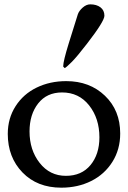

<svg xmlns="http://www.w3.org/2000/svg" viewBox="-20 -847 587 879"><path d="M393.1 -827.1Q421.9 -827.1 439.9 -813.5Q458 -799.8 458 -774.9Q458 -750 378.4 -647Q333 -587.9 308.1 -563Q284.2 -539.1 276.4 -535.2L269.5 -542V-544.4Q269.5 -566.9 294.4 -647.5Q331.5 -767.6 336.4 -781.7Q341.8 -797.4 358.6 -812.3Q375.5 -827.1 393.1 -827.1ZM260.7 12.2Q150.4 12.2 83 -57.4Q15.6 -127 15.6 -233.9Q15.6 -305.2 51.3 -360.8Q86.9 -416.5 147.7 -446Q208.5 -475.6 283.2 -475.6Q390.6 -475.6 460.4 -408.7Q530.3 -341.8 530.3 -235.8Q530.3 -162.6 494.4 -105.7Q458.5 -48.8 397.5 -18.3Q336.4 12.2 260.7 12.2ZM435.1 -218.3Q435.1 -304.7 388.2 -364.3Q341.3 -423.8 264.2 -423.8Q194.3 -423.8 154.8 -373.5Q115.2 -323.2 115.2 -245.1Q115.2 -160.2 161.6 -101.1Q208 -42 281.7 -42Q353.5 -42 394.3 -91.3Q435.1 -140.6 435.1 -218.3Z"/></svg>

Font: Corben
Style: Regular
Weight: 400
Designer: vernon adams
Foundry: vernon adams
Version: Version 1.100